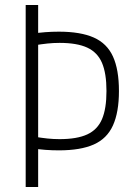

<svg xmlns="http://www.w3.org/2000/svg" viewBox="-20 -750 540 770"><path d="M216 -147Q189 -147 162 -149Q135 -151 102 -156L116 -202Q147 -197 170.5 -194.5Q194 -192 219 -192Q289 -192 330 -211Q371 -230 389 -272Q407 -314 407 -385Q407 -456 389 -498Q371 -540 330 -559Q289 -578 219 -578Q194 -578 170.5 -575.5Q147 -573 116 -568L102 -614Q135 -619 162 -621Q189 -623 216 -623Q303 -623 356 -599.5Q409 -576 433 -523.5Q457 -471 457 -385Q457 -300 433 -247Q409 -194 356 -170.5Q303 -147 216 -147ZM83 0V-730H133V0Z"/></svg>

Font: M PLUS Code Latin Light
Style: Regular
Weight: 300
Designer: Coji Morishita
Foundry: UNDERFOREST DESIGN
Version: Version 1.002; ttfautohint (v1.8.3)